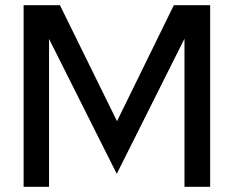

<svg xmlns="http://www.w3.org/2000/svg" viewBox="-20 -720 901 740"><path d="M430 -50 169 -570V0H71V-700H211L431 -253L650 -700H790V0H691V-571Z"/></svg>

Font: Red Hat Display Medium
Style: Regular
Weight: 500
Designer: Pentagram / MCKL
Foundry: Pentagram / MCKL
Version: Version 1.005; Red Hat Display Medium